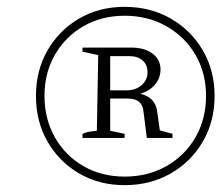

<svg xmlns="http://www.w3.org/2000/svg" viewBox="-20 -749 647 561"><path d="M344 -208Q270 -208 211.5 -242Q153 -276 119 -335Q85 -394 85 -469Q85 -543 119 -602Q153 -661 211.5 -695Q270 -729 344 -729Q419 -729 478.5 -695Q538 -661 572.5 -602Q607 -543 607 -469Q607 -394 572.5 -335Q538 -276 478.5 -242Q419 -208 344 -208ZM344 -233Q412 -233 466 -263.5Q520 -294 551 -347.5Q582 -401 582 -469Q582 -536 551 -589Q520 -642 466 -672.5Q412 -703 344 -703Q277 -703 224 -672.5Q171 -642 140.5 -589Q110 -536 110 -469Q110 -401 140.5 -347.5Q171 -294 224 -263.5Q277 -233 344 -233ZM221 -346V-357Q226 -361 235 -363Q244 -365 263 -367L267 -588L221 -598V-610H364Q402 -610 425.5 -592.5Q449 -575 449 -546Q449 -521 433 -502Q417 -483 390 -475Q433 -465 439 -425L447 -368L484 -358V-346H409L399 -425Q395 -461 354 -461H302V-367L344 -358V-346ZM358 -585H302V-485H350Q376 -485 393.5 -500Q411 -515 411 -538Q411 -560 396.5 -572.5Q382 -585 358 -585Z"/></svg>

Font: Piazzolla SC ExtraLight
Style: Italic
Weight: 200
Italic angle: -11.3°
Designer: Juan Pablo del Peral
Foundry: Huerta Tipografica
Version: Version 1.330